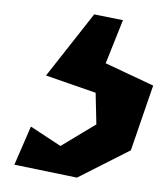

<svg xmlns="http://www.w3.org/2000/svg" viewBox="-20 -48 233 267"><path d="M151 -20 127 40 193 71 162 161 87 199 0 181 23 128 64 155 114 125 113 81 44 57 111 -28Z"/></svg>

Font: Underdog
Style: Regular
Weight: 400
Designer: Sergey Steblina
Foundry: Sergey Steblina, Jovanny Lemonad
Version: Version 1.001; ttfautohint (v0.9)